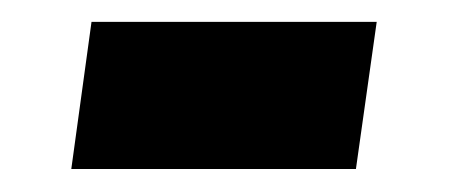

<svg xmlns="http://www.w3.org/2000/svg" viewBox="-20 -358 406 171"><path d="M43.5 -207.5 61.5 -338.5H315.5L297 -207.5Z"/></svg>

Font: Chivo Medium
Style: Italic
Weight: 500
Italic angle: -8.05°
Designer: Hector Gatti
Foundry: Omnibus-Type
Version: Version 2.002